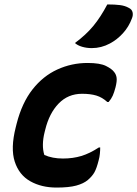

<svg xmlns="http://www.w3.org/2000/svg" viewBox="-20 -834 619 866"><path d="M375 -550Q431 -550 458 -536.5Q485 -523 495 -509Q504 -498 506 -483Q508 -468 501 -440Q495 -417 488.5 -402.5Q482 -388 470 -374H464Q441 -395 414.5 -403Q388 -411 350 -411Q287 -411 244.5 -367Q202 -323 184 -249L181 -237Q174 -209 173.5 -183Q173 -157 180 -135Q216 -119 264 -119Q309 -119 347 -130.5Q385 -142 426 -169H432Q432 -156 430.5 -140.5Q429 -125 425 -111Q416 -75 406 -57Q396 -39 376 -22Q357 -6 324 3Q291 12 235 12Q167 12 116.5 -16.5Q66 -45 46.5 -105Q27 -165 51 -260L55 -276Q79 -370 126.5 -430.5Q174 -491 238.5 -520.5Q303 -550 375 -550ZM464 -814Q499 -814 521.5 -811Q544 -808 560 -799Q575 -792 578 -778.5Q581 -765 575 -751Q561 -713 534.5 -684Q508 -655 476 -638Q437 -617 394 -617Q371 -617 350.5 -623Q330 -629 318 -640Q368 -677 401 -717Q434 -757 464 -814Z"/></svg>

Font: Recursive Sn Csl St
Style: Bold Italic
Weight: 700
Italic angle: -15°
Version: Version 1.079;hotconv 1.0.112;makeotfexe 2.5.65598; ttfautoh